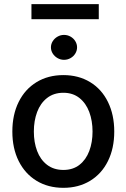

<svg xmlns="http://www.w3.org/2000/svg" viewBox="-20 -902 614 933"><path d="M40 -262.7Q40 -344.7 70.8 -406.7Q101.6 -468.8 157.7 -502.9Q213.9 -537.1 288.1 -537.1Q361.8 -537.1 418 -502.9Q474.1 -468.8 504.6 -406.5Q535.2 -344.2 535.2 -262.7Q535.2 -181.2 504.6 -119.4Q474.1 -57.6 418 -23.4Q361.8 10.7 288.1 10.7Q213.9 10.7 157.7 -23.4Q101.6 -57.6 70.8 -119.4Q40 -181.2 40 -262.7ZM429.7 -262.7Q429.7 -314.9 413.8 -357.7Q397.9 -400.4 366 -425.8Q334 -451.2 288.1 -451.2Q241.2 -451.2 208.7 -425.8Q176.3 -400.4 160.4 -357.7Q144.5 -314.9 144.5 -262.7Q144.5 -210.4 160.4 -168.2Q176.3 -126 208.7 -101.1Q241.2 -76.2 288.1 -76.2Q334.5 -76.2 366.2 -101.1Q397.9 -126 413.8 -168.2Q429.7 -210.4 429.7 -262.7ZM227.5 -671.9Q227.5 -688 236.3 -701.9Q245.1 -715.8 259.8 -724.1Q274.4 -732.4 291 -732.4Q308.1 -732.4 322.8 -724.1Q337.4 -715.8 345.9 -701.9Q354.5 -688 354.5 -671.9Q354.5 -655.8 345.9 -641.8Q337.4 -627.9 322.8 -619.6Q308.1 -611.3 291 -611.3Q274.4 -611.3 259.8 -619.6Q245.1 -627.9 236.3 -641.8Q227.5 -655.8 227.5 -671.9ZM460 -808.6H132.8V-881.8H460Z"/></svg>

Font: Pretendard GOV Medium
Style: Regular
Weight: 500
Designer: Base glyphs from Inter by Rasmus Andersson; Hangeul glyphs from Noto Sans CJK(Source Han Sans) by Jang Soo-young and Kan
Foundry: Kil Hyung-jin
Version: Version 1.309